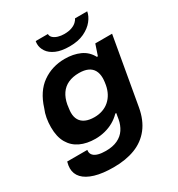

<svg xmlns="http://www.w3.org/2000/svg" viewBox="-212 -859 1099 1188"><g transform="rotate(-30 338.0 -265.0)"><path d="M252 194Q173 194 119.5 178Q66 162 39 133Q12 104 12 64Q12 55 13.5 44Q15 33 19 19H163Q162 23 162 25Q162 27 162 30Q162 46 173.5 58Q185 70 207 76Q229 82 260 82Q310 82 344.5 65.5Q379 49 398.5 19.5Q418 -10 425 -48Q427 -59 428.5 -69.5Q430 -80 432 -89H425Q402 -65 373 -48.5Q344 -32 310.5 -23.5Q277 -15 242 -15Q181 -15 135 -36.5Q89 -58 63.5 -102Q38 -146 38 -214Q38 -247 43.5 -278.5Q49 -310 61 -338Q93 -441 162.5 -490Q232 -539 323 -539Q383 -539 430 -518Q477 -497 502 -450H509L535 -527H655L571 -49Q556 35 513.5 89Q471 143 405 168.5Q339 194 252 194ZM304 -134Q335 -134 362 -143.5Q389 -153 409.5 -171Q430 -189 443.5 -214Q457 -239 463 -271Q465 -283 466 -291.5Q467 -300 467.5 -306.5Q468 -313 468 -318Q468 -351 455.5 -373.5Q443 -396 418 -407.5Q393 -419 355 -419Q311 -419 278 -404Q245 -389 224.5 -359Q204 -329 196 -286Q194 -270 192.5 -260Q191 -250 190.5 -243Q190 -236 190 -230Q190 -200 202.5 -178.5Q215 -157 240.5 -145.5Q266 -134 304 -134ZM390 -590Q331 -590 293.5 -606.5Q256 -623 238.5 -649.5Q221 -676 221 -704Q221 -709 221.5 -714Q222 -719 223 -724H310Q310 -708 322.5 -696.5Q335 -685 355.5 -679Q376 -673 398 -673Q430 -673 452 -681Q474 -689 487 -701.5Q500 -714 504 -724H591Q586 -693 561.5 -662Q537 -631 494 -610.5Q451 -590 390 -590Z"/></g></svg>

Font: Archivo SemiExpanded
Style: Bold Italic
Weight: 700
Width: 6
Italic angle: -10°
Designer: Hector Gatti
Foundry: Omnibus-Type
Version: Version 2.001